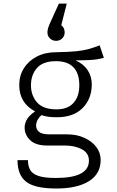

<svg xmlns="http://www.w3.org/2000/svg" viewBox="-20 -841 655 1075"><path d="M537.9 -587.2 561.5 -517.4Q525.1 -507.2 486.2 -505.1Q447.2 -503.1 403.1 -503.1Q448.7 -482.1 471.3 -447.4Q493.8 -412.8 493.8 -368.7Q493.8 -288.2 442.8 -236.4Q391.8 -184.6 299 -184.6Q268.7 -184.6 249.7 -187.4Q230.8 -190.3 212.8 -196.4Q200 -186.7 191 -170.8Q182.1 -154.9 182.1 -137.4Q182.1 -116.4 198.7 -102.6Q215.4 -88.7 257.9 -88.7H357.4Q409.2 -88.7 451.5 -69.7Q493.8 -50.8 518.7 -18.5Q543.6 13.8 543.6 54.4Q543.6 132.8 477.7 173.6Q411.8 214.4 295.4 214.4Q174.4 214.4 126.2 176.4Q77.9 138.5 77.9 55.4H136.4Q136.4 89.2 149.5 111.3Q162.6 133.3 196.4 144.4Q230.3 155.4 293.3 155.4Q477.9 155.4 477.9 58.5Q477.9 15.9 438.5 -5.1Q399 -26.2 343.6 -26.2H244.1Q179.5 -26.2 148.7 -56.4Q117.9 -86.7 117.9 -125.6Q117.9 -178.5 176.4 -217.4Q87.7 -264.1 87.7 -364.6Q87.7 -417.4 113.8 -459Q140 -500.5 186.7 -524.6Q233.3 -548.7 294.9 -548.7Q365.1 -549.7 406.9 -554.1Q448.7 -558.5 477.7 -566.7Q506.7 -574.9 537.9 -587.2ZM293.3 -498.5Q220.5 -498.5 186.9 -460Q153.3 -421.5 153.3 -363.6Q153.3 -306.2 187.7 -267.4Q222.1 -228.7 296.4 -228.7Q358.5 -228.7 391.3 -264.6Q424.1 -300.5 424.1 -364.1Q424.1 -429.7 391.3 -464.1Q358.5 -498.5 293.3 -498.5ZM293.8 -612.3Q273.8 -612.3 259.7 -625.9Q245.6 -639.5 245.6 -660Q245.6 -679 258.5 -708.2L309.7 -821H353.8L323.1 -700Q342.1 -685.1 342.1 -660Q342.1 -639 327.9 -625.6Q313.8 -612.3 293.8 -612.3Z"/></svg>

Font: Fira Code Light
Style: Regular
Weight: 300
Monospace: yes
Designer: Carrois Corporate, Edenspiekermann AG, Nikita Prokopov
Foundry: Carrois Corporate, Edenspiekermann AG, Nikita Prokopov
Version: Version 6.000; ttfautohint (v1.8.2) -l 8 -r 50 -G 200 -x 14 